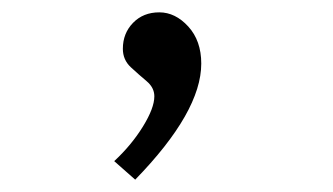

<svg xmlns="http://www.w3.org/2000/svg" viewBox="-20 -123 540 311"><path d="M199 168 165 138Q193 112 211.5 82Q230 52 230 33Q230 19 217.5 8.5Q205 -2 192 -14Q179 -26 179 -44Q179 -69 195.5 -86Q212 -103 238 -103Q264 -103 285 -80Q306 -57 306 -20Q306 58 199 168Z"/></svg>

Font: Ligconsolata
Style: Regular
Weight: 400
Monospace: yes
Designer: Raph Levien, Cyreal, Brenton Simpson
Foundry: Raph Levien, Cyreal, Google
Version: Version 3.001; ttfautohint (v1.8.2.53-6de2)